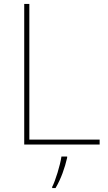

<svg xmlns="http://www.w3.org/2000/svg" viewBox="-20 -785 546 975"><path d="M103 -51H486V-76H129V-765H103ZM321 16V10H292C286 53 261 134 245 164V170H262C290 123 309 68 321 16Z"/></svg>

Font: Noto Sans Tamil UI Thin
Style: Regular
Weight: 100
Designer: Jelle Bosma - Monotype Design Team
Foundry: Monotype Imaging Inc.
Version: Version 2.004